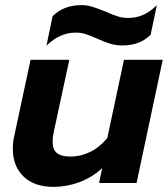

<svg xmlns="http://www.w3.org/2000/svg" viewBox="-20 -713 655 748"><path d="M185 -650Q228 -693 297 -693Q319 -693 338.5 -687Q358 -681 391 -668Q417 -656 437.5 -649.5Q458 -643 480 -643Q542 -643 591 -693L567 -578Q526 -536 457 -536Q432 -536 410 -542.5Q388 -549 360 -562Q330 -575 312.5 -580.5Q295 -586 275 -586Q213 -586 161 -535ZM30 -133Q30 -160 35 -181L99 -480H250L189 -197Q185 -178 185 -161Q185 -130 202 -116.5Q219 -103 256 -103Q294 -103 331 -121Q368 -139 398 -175L463 -480H614L512 0H366L378 -58Q338 -21 288.5 -3Q239 15 189 15Q113 15 71.5 -25.5Q30 -66 30 -133Z"/></svg>

Font: Prompt Semibold
Style: Italic
Weight: 600
Italic angle: -12°
Designer: Katatrad Team
Foundry: CadsonDemak
Version: Version 1.000